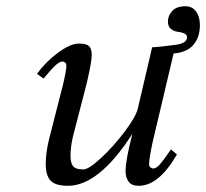

<svg xmlns="http://www.w3.org/2000/svg" viewBox="-20 -581 658 613"><path d="M516.1 -512.2Q516.1 -530.8 529.8 -545.9Q543.5 -561 571.8 -561Q593.8 -561 606 -544.4Q618.2 -527.8 618.2 -501Q618.2 -461.9 597.4 -437.7Q576.7 -413.6 534.2 -410.2L466.8 -125Q456.1 -74.2 456.1 -57.1Q456.1 -49.8 460.7 -46.4Q465.3 -43 469.2 -43Q479 -43 490.7 -56.4Q502.4 -69.8 525.9 -104L544.9 -87.9Q487.3 12.2 422.9 12.2Q399.9 12.2 390.4 -1.5Q380.9 -15.1 380.9 -33.2Q380.9 -70.8 402.8 -153.8Q295.9 12.2 196.8 12.2Q157.2 12.2 141.6 -4.2Q126 -20.5 126 -58.1Q126 -92.3 136.2 -134.8L181.2 -311Q191.9 -356.4 191.9 -371.1Q191.9 -378.4 187.5 -381.6Q183.1 -384.8 180.2 -384.8Q170.4 -384.8 157 -372.3Q143.6 -359.9 119.1 -330.1L98.1 -345.2Q125 -382.8 164.8 -412.4Q204.6 -441.9 231.9 -441.9Q256.8 -441.9 264.9 -433.1Q272.9 -424.3 272.9 -404.8Q272.9 -385.3 257.8 -318.8L213.9 -148.9Q205.1 -114.3 205.1 -83Q205.1 -60.1 213.6 -50Q222.2 -40 246.1 -40Q263.2 -40 303 -76.9Q342.8 -113.8 378.2 -160.9Q413.6 -208 419.9 -233.9L465.8 -430.2Q483.9 -430.2 541 -438Q577.1 -442.9 577.1 -461.9Q577.1 -470.7 567.6 -474.6Q558.1 -478.5 546.6 -479.7Q535.2 -481 525.6 -488.8Q516.1 -496.6 516.1 -512.2Z"/></svg>

Font: Linux Libertine G
Style: Italic
Weight: 400
Italic angle: -12°
Designer: Philipp H. Poll
Foundry: Philipp H. Poll
Version: Version 5.1.3